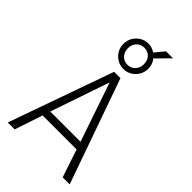

<svg xmlns="http://www.w3.org/2000/svg" viewBox="-303 -1125 1219 1219"><g transform="rotate(45 307.0 -515.0)"><path d="M29 0 279 -705H336L585 0H522L454 -203L482 -188H131L159 -203L91 0ZM306 -636 167 -229 152 -240H461L446 -229L307 -636ZM307 -759Q276 -759 250.5 -774.5Q225 -790 210 -815.5Q195 -841 195 -872Q195 -904 210 -929.5Q225 -955 250.5 -970.5Q276 -986 307 -986Q325 -986 340 -980.5Q355 -975 368 -967L420 -1030H483L395 -941Q406 -928 412.5 -910Q419 -892 419 -872Q419 -841 404 -815.5Q389 -790 364 -774.5Q339 -759 307 -759ZM307 -796Q338 -796 358.5 -818Q379 -840 379 -872Q379 -907 359 -928Q339 -949 307 -949Q275 -949 255 -927.5Q235 -906 235 -873Q235 -840 255 -818Q275 -796 307 -796Z"/></g></svg>

Font: Nunito Sans 10pt Condensed Light
Style: Regular
Weight: 300
Width: 3
Designer: Vernon Adams
Foundry: Vernon Adams
Version: Version 3.101;gftools[0.9.27]